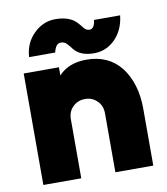

<svg xmlns="http://www.w3.org/2000/svg" viewBox="-81 -780 739 848"><g transform="rotate(-10 289.0 -356.0)"><path d="M367 -534Q423 -534 463 -575Q502 -615 509 -679H392Q387 -640 366 -640Q351 -640 342 -651Q338 -656 332.5 -662.5Q327 -669 321 -676Q290 -712 223 -712Q169 -712 127 -671Q85 -630 81 -567H198Q207 -606 229 -606Q246 -606 256 -595Q261 -590 266.5 -583.5Q272 -577 277 -570Q305 -534 367 -534ZM538 0V-256Q538 -312 524 -358.5Q510 -405 483 -441Q427 -512 328 -512Q263 -512 221 -480Q216 -476 211.5 -472Q207 -468 203 -463V-500H45V0H215V-264Q215 -299 237 -320Q259 -342 292 -342Q324 -342 346 -320Q368 -299 368 -264V0Z"/></g></svg>

Font: Unageo
Style: Black
Weight: 900
Designer: Richard Sepsi
Foundry: Richard Sepsi
Version: Version 2.000